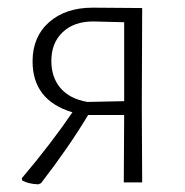

<svg xmlns="http://www.w3.org/2000/svg" viewBox="-20 -476 482 501"><path d="M303 0 304 -176H210Q159 -91 87 2L80 5Q54 4 38 -5L37 -11Q114 -102 169 -183Q65 -214 65 -316Q65 -380 108 -418Q151 -456 222 -456L351 -455L350 -198L351 0ZM208 -210 304 -212V-418L223 -420Q173 -420 143.5 -392Q114 -364 114 -317Q114 -274 138 -246Q162 -218 208 -210Z"/></svg>

Font: t
Style: Regular
Weight: 300
Designer: Juan Pablo del Peral
Foundry: Huerta Tipografica
Version: Version 2.004; ttfautohint (v1.8.1)